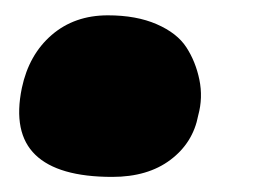

<svg xmlns="http://www.w3.org/2000/svg" viewBox="-20 -195 369 253"><path d="M127.9 38.1Q56.6 38.1 26.6 9Q-3.4 -20 8.8 -79.1Q18.1 -123 48.1 -148.9Q78.1 -174.8 122.1 -174.8Q159.7 -174.8 186.5 -163.1Q213.4 -151.4 225.6 -132.6Q237.8 -113.8 242.7 -90.1Q247.6 -66.4 241.2 -43Q234.4 -6.8 204.6 15.6Q174.8 38.1 127.9 38.1Z"/></svg>

Font: Shantell Sans Irregular Bouncy
Style: Italic
Weight: 800
Italic angle: -11.31°
Designer: Stephen Nixon, Anya Danilova, Shantell Martin
Foundry: Arrow Type
Version: Version 1.006;[9816181b4]